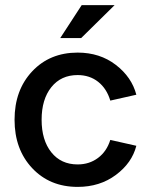

<svg xmlns="http://www.w3.org/2000/svg" viewBox="-20 -724 582 752"><path d="M284 -518Q371 -518 433.5 -470Q496 -422 514 -353L412 -330Q398 -377 364.5 -403.5Q331 -430 284 -430Q219 -430 181 -382.5Q143 -335 143 -255Q143 -175 181 -127.5Q219 -80 284 -80Q330 -80 364 -105.5Q398 -131 412 -176L514 -153Q497 -86 434 -39Q371 8 284 8Q175 8 106 -65.5Q37 -139 37 -255Q37 -371 106 -444.5Q175 -518 284 -518ZM216 -575 300 -704H429L298 -575Z"/></svg>

Font: LT Superior Semi-bold
Style: Regular
Weight: 600
Designer: Daniel Lyons
Foundry: LyonsType
Version: Version 1.0